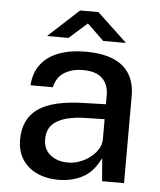

<svg xmlns="http://www.w3.org/2000/svg" viewBox="-51 -739 659 793"><g transform="rotate(5 278.0 -342.0)"><path d="M220 10Q170 10 131.2 -8Q92.5 -26 70.5 -60Q48.5 -94 48.5 -142Q48.5 -228 109.2 -270.5Q170 -313 304 -315.5L389 -318V-355.5Q389 -400 362.5 -425.5Q336 -451 280.5 -450.5Q239.5 -450.5 207 -431.5Q174.5 -412.5 164.5 -369H72Q75 -420.5 101.8 -455.8Q128.5 -491 175.5 -509Q222.5 -527 285.5 -527Q356.5 -527 402 -507.8Q447.5 -488.5 469.8 -451.5Q492 -414.5 492 -361.5V0H401L393 -95Q364 -35.5 319.5 -12.8Q275 10 220 10ZM253.5 -64.5Q278 -64.5 302 -73.2Q326 -82 345.5 -97.2Q365 -112.5 376.8 -131.5Q388.5 -150.5 389 -170.5V-256L319 -254.5Q265.5 -254 228.2 -243.5Q191 -233 171.2 -211Q151.5 -189 151.5 -152.5Q151.5 -111 180.2 -87.8Q209 -64.5 253.5 -64.5ZM122 -577.5 249 -694.5H325L449.5 -577.5H355L286 -644L211 -577.5Z"/></g></svg>

Font: Public Sans Thin Medium
Style: Regular
Weight: 500
Version: Version 2.001